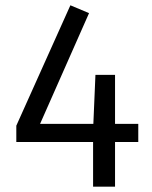

<svg xmlns="http://www.w3.org/2000/svg" viewBox="-20 -698 569 718"><path d="M497.1 -234.9V-167H410.2V0H328.1V-167H41V-228L243.2 -678.2L313 -648.9L129.9 -234.9H329.1L336.9 -418H410.2V-234.9Z"/></svg>

Font: Fira Sans Book
Style: Regular
Weight: 350
Designer: Carrois Corporate & Edenspiekermann AG
Foundry: Carrois Corporate GbR & Edenspiekermann AG
Version: Version 4.203;PS 004.203;hotconv 1.0.88;makeotf.lib2.5.64775